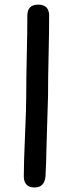

<svg xmlns="http://www.w3.org/2000/svg" viewBox="-20 -806 314 847"><path d="M191.9 -383.8 184.6 -141.1Q184.6 -102.5 180.7 -27.8Q175.8 21 132.8 21Q85 21 85 -28.8Q85 -87.9 90.3 -206.3Q95.7 -324.7 95.7 -383.8Q95.7 -460.9 98.1 -560.3Q100.6 -659.7 100.6 -736.8Q100.6 -785.6 148.4 -785.6Q196.8 -785.6 196.8 -736.8Q196.8 -659.7 194.3 -560.3Q191.9 -460.9 191.9 -383.8Z"/></svg>

Font: Righma Çiddhi
Style: Regular
Weight: 400
Designer: R.S. Wihananto
Foundry: R.S. Wihananto
Version: Version 2.0.1